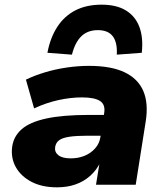

<svg xmlns="http://www.w3.org/2000/svg" viewBox="-20 -791 705 822"><path d="M224 11Q160 11 115 -12.5Q70 -36 48 -75Q26 -114 32 -162Q38 -207 72.5 -237.5Q107 -268 177.5 -283.5Q248 -299 362 -299H445L431 -210H356Q307 -210 277 -205.5Q247 -201 233 -190.5Q219 -180 216 -161Q213 -140 230 -126.5Q247 -113 283 -113Q315 -113 342 -124Q369 -135 387.5 -156Q406 -177 410 -205L426 -307Q432 -343 408.5 -358.5Q385 -374 331 -374Q282 -374 230 -362.5Q178 -351 126 -327L91 -450Q128 -468 173 -481.5Q218 -495 266.5 -502Q315 -509 361 -509Q456 -509 513.5 -481.5Q571 -454 593.5 -401.5Q616 -349 604 -272L561 0H391L407 -99H411Q394 -63 366.5 -38.5Q339 -14 303.5 -1.5Q268 11 224 11ZM288 -557 183 -565Q195 -629 225 -675.5Q255 -722 302.5 -746.5Q350 -771 415 -771Q479 -771 519.5 -746Q560 -721 577 -675Q594 -629 587 -565L480 -557Q483 -609 463 -635.5Q443 -662 399 -662Q355 -662 328 -635.5Q301 -609 288 -557Z"/></svg>

Font: Nunito Sans 10pt SemiExpanded Black
Style: Italic
Weight: 900
Width: 6
Italic angle: -9°
Designer: Vernon Adams
Foundry: Vernon Adams
Version: Version 3.101;gftools[0.9.27]